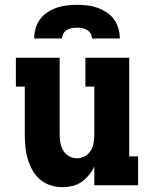

<svg xmlns="http://www.w3.org/2000/svg" viewBox="-20 -770 640 798"><path d="M239 8Q214 8 189.5 0Q165 -8 146 -24.5Q127 -41 114.5 -63.5Q102 -86 95 -110Q88 -134 85.5 -159.5Q83 -185 83 -210V-410H46V-530H228V-210Q228 -193 231 -176Q234 -159 243 -144Q252 -129 267.5 -120.5Q283 -112 300 -112Q317 -112 332.5 -120.5Q348 -129 357 -144Q366 -159 369 -176Q372 -193 372 -210V-410H335V-530H517V-120H554V0H372V-78Q363 -59 349.5 -42.5Q336 -26 319 -14Q302 -2 281 3Q260 8 239 8ZM122 -610Q122 -631 128 -652Q134 -673 146.5 -690Q159 -707 177.5 -719Q196 -731 216 -738Q236 -745 257.5 -747.5Q279 -750 300 -750Q321 -750 342.5 -747.5Q364 -745 384 -738Q404 -731 422.5 -719Q441 -707 453.5 -690Q466 -673 472 -652Q478 -631 478 -610H362Q362 -621 356.5 -630.5Q351 -640 342 -645.5Q333 -651 322 -653Q311 -655 300 -655Q289 -655 278 -653Q267 -651 258 -645.5Q249 -640 243.5 -630.5Q238 -621 238 -610Z"/></svg>

Font: Iosevka Slab Heavy Extended
Style: Regular
Weight: 900
Width: 7
Monospace: yes
Designer: Belleve Invis
Foundry: Belleve Invis
Version: Version 11.1.0; ttfautohint (v1.8.3)